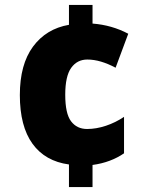

<svg xmlns="http://www.w3.org/2000/svg" viewBox="-20 -744 593 774"><path d="M353 -649Q431 -643 497 -608L446 -471Q416 -487 387.5 -495.5Q359 -504 332 -504Q291 -504 267 -470.5Q243 -437 243 -362Q243 -286 266.5 -255Q290 -224 331 -224Q368 -224 407 -237Q446 -250 480 -273V-126Q454 -108 422 -96Q390 -84 353 -79V10H258V-81Q162 -94 111 -164.5Q60 -235 60 -361Q60 -484 113 -556Q166 -628 258 -644V-724H353Z"/></svg>

Font: Noto Sans Gurmukhi SemiCondensed Black
Style: Regular
Weight: 900
Width: 4
Designer: Jelle Bosma - Monotype Design Team
Foundry: Monotype Imaging Inc.
Version: Version 2.004; ttfautohint (v1.8.4.7-5d5b)